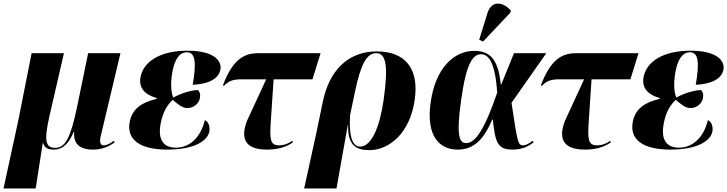

<svg xmlns="http://www.w3.org/2000/svg" viewBox="-52 -837 4117 1087"><path d="M-32 230H150L190 -27H192C201 0 219 10 252 10C309 10 341 -32 365 -90H368C361 -8 419 10 473 10C526 10 564 -7 597 -31L593 -40C567 -20 547 -14 535 -14C519 -14 510 -27 517 -61L630 -536H447L385 -235C349 -61 319 0 261 0C209 0 194 -31 228 -180L310 -536H127L52 -157Z M895 10C1054 10 1129 -43 1134 -99C1136 -122 1129 -147 1108 -157C1081 -50 1015 -1 944 -1C869 -1 842 -51 857 -134C870 -207 898 -246 926 -272C950 -251 979 -225 1009 -225C1044 -225 1075 -251 1080 -283C1084 -305 1078 -318 1069 -327C1033 -327 976 -310 929 -285C918 -308 911 -358 924 -431C937 -498 962 -541 1006 -541C1054 -541 1061 -484 1039 -357C1148 -363 1188 -401 1196 -444C1204 -492 1161 -550 1009 -550C859 -550 759 -491 743 -398C733 -339 769 -300 835 -282L834 -277C757 -259 696 -225 682 -145C665 -50 735 10 895 10Z M1460 10C1510 10 1563 0 1606 -31L1603 -40C1586 -27 1558 -14 1528 -14C1476 -14 1475 -52 1481 -148L1497 -388H1717L1763 -536H1414C1338 -536 1270 -512 1210 -354L1216 -351C1243 -380 1268 -388 1318 -388H1455L1346 -152C1306 -47 1341 10 1460 10Z M1670 230H1853L1917 -129H1919C1916 -14 1964 13 2039 13C2152 13 2270 -84 2296 -273C2322 -454 2237 -546 2081 -546C1917 -546 1812 -436 1776 -263L1739 -84ZM1986 -7C1939 -7 1923 -79 1930 -185L1958 -319C1990 -471 2023 -536 2078 -536C2132 -536 2148 -470 2120 -273C2098 -116 2051 -7 1986 -7Z M2683 -602 2837 -765 2840 -777C2796 -828 2731 -836 2708 -764L2661 -612ZM2539 10C2636 10 2690 -55 2735 -160H2738C2752 -28 2766 10 2850 10C2909 10 2946 -13 2969 -31L2964 -40C2944 -24 2924 -14 2908 -14C2879 -14 2876 -43 2844 -255L3041 -536H2858L2786 -359H2783C2769 -505 2719 -549 2633 -549C2520 -549 2414 -455 2386 -257C2359 -65 2437 10 2539 10ZM2588 -27C2552 -27 2528 -55 2559 -273C2588 -481 2626 -530 2672 -530C2716 -530 2752 -478 2763 -313C2692 -104 2639 -27 2588 -27Z M3260 10C3310 10 3363 0 3406 -31L3403 -40C3386 -27 3358 -14 3328 -14C3276 -14 3275 -52 3281 -148L3297 -388H3517L3563 -536H3214C3138 -536 3070 -512 3010 -354L3016 -351C3043 -380 3068 -388 3118 -388H3255L3146 -152C3106 -47 3141 10 3260 10Z M3743 10C3902 10 3977 -43 3982 -99C3984 -122 3977 -147 3956 -157C3929 -50 3863 -1 3792 -1C3717 -1 3690 -51 3705 -134C3718 -207 3746 -246 3774 -272C3798 -251 3827 -225 3857 -225C3892 -225 3923 -251 3928 -283C3932 -305 3926 -318 3917 -327C3881 -327 3824 -310 3777 -285C3766 -308 3759 -358 3772 -431C3785 -498 3810 -541 3854 -541C3902 -541 3909 -484 3887 -357C3996 -363 4036 -401 4044 -444C4052 -492 4009 -550 3857 -550C3707 -550 3607 -491 3591 -398C3581 -339 3617 -300 3683 -282L3682 -277C3605 -259 3544 -225 3530 -145C3513 -50 3583 10 3743 10Z"/></svg>

Font: Noto Serif Display ExtraBold
Style: Italic
Weight: 800
Italic angle: -12°
Designer: Monotype Design Team
Foundry: Monotype Imaging Inc.
Version: Version 2.009